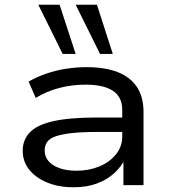

<svg xmlns="http://www.w3.org/2000/svg" viewBox="-20 -783 728 812"><path d="M291 9Q228 9 179.5 -11Q131 -31 103.5 -65.5Q76 -100 76 -145Q76 -192 106.5 -223.5Q137 -255 205.5 -270.5Q274 -286 389 -286H514V-225H393Q326 -225 282.5 -220Q239 -215 214 -206Q189 -197 179 -182Q169 -167 169 -147Q169 -107 206 -84Q243 -61 304 -61Q357 -61 401 -79.5Q445 -98 471 -131Q497 -164 497 -205V-318Q497 -373 457.5 -399Q418 -425 342 -425Q284 -425 230.5 -411Q177 -397 131 -369L101 -438Q134 -457 174 -471Q214 -485 258 -492Q302 -499 346 -499Q423 -499 476.5 -478.5Q530 -458 558.5 -416Q587 -374 587 -308V0H502V-112L510 -113Q493 -78 463 -50.5Q433 -23 390 -7Q347 9 291 9ZM403 -555 300 -763H390L457 -555ZM245 -555 142 -763H232L300 -555Z"/></svg>

Font: Nunito Sans 10pt Expanded
Style: Regular
Weight: 400
Width: 7
Designer: Vernon Adams
Foundry: Vernon Adams
Version: Version 3.101;gftools[0.9.27]